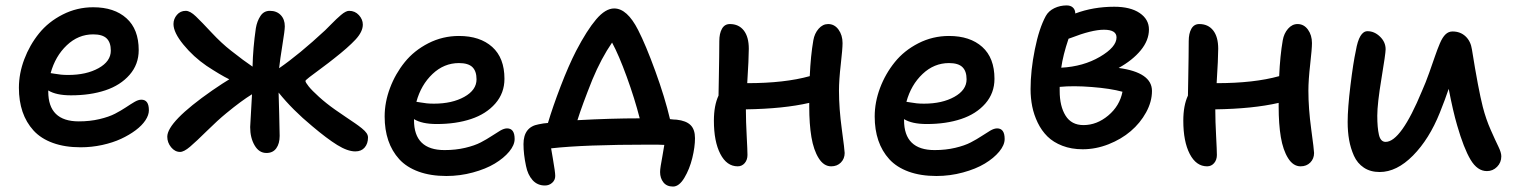

<svg xmlns="http://www.w3.org/2000/svg" viewBox="-20 -582 5594 709"><path d="M277.8 -38.1Q219.7 -38.1 175.3 -54.2Q130.9 -70.3 103.8 -100.1Q76.7 -129.9 63.2 -169.4Q49.8 -209 49.8 -257.8Q49.8 -310.5 69.6 -363Q89.4 -415.5 124 -458.5Q158.7 -501.5 211.4 -528.3Q264.2 -555.2 324.2 -555.2Q401.9 -555.2 447 -514.6Q492.2 -474.1 492.2 -397Q492.2 -344.2 458.5 -305.7Q424.8 -267.1 369.1 -248.5Q313.5 -230 242.2 -230Q187.5 -230 158.2 -248V-244.1Q158.2 -133.8 271 -133.8Q312 -133.8 347.2 -142.1Q382.3 -150.4 404.8 -162.1Q427.2 -173.8 444.8 -185.5Q462.4 -197.3 476.6 -205.6Q490.7 -213.9 502 -213.9Q529.8 -213.9 529.8 -174.8Q529.8 -157.2 517.1 -137.9Q504.4 -118.7 481 -101.1Q457.5 -83.5 427 -69.3Q396.5 -55.2 357.4 -46.6Q318.4 -38.1 277.8 -38.1ZM324.2 -455.1Q269 -455.1 226.6 -414.8Q184.1 -374.5 167 -312Q168.5 -312 180.9 -309.8Q193.4 -307.6 205.1 -306.4Q216.8 -305.2 231.9 -305.2Q298.8 -305.2 344 -330.3Q389.2 -355.5 389.2 -395Q389.2 -425.3 373.8 -440.2Q358.4 -455.1 324.2 -455.1Z M645 -21Q626 -21 611.8 -38.3Q597.7 -55.7 597.7 -77.1Q597.7 -132.3 763.7 -248Q806.6 -277.3 826.7 -289.1Q793 -305.7 742.7 -338.9Q694.3 -372.1 657.5 -417Q620.6 -461.9 620.6 -493.2Q620.6 -512.2 633.3 -527.1Q646 -542 666 -542Q682.1 -542 703.6 -521.2Q725.1 -500.5 761.5 -461.4Q797.9 -422.4 833 -395Q881.3 -356.9 912.6 -335.9Q914.1 -404.8 924.8 -478Q929.2 -503.9 941.7 -522.9Q954.1 -542 976.6 -542Q1001.5 -542 1016.6 -526.4Q1031.7 -510.7 1031.7 -484.9Q1031.7 -469.7 1022.9 -416.3Q1014.2 -362.8 1010.7 -330.1Q1085 -381.3 1180.7 -470.2Q1187.5 -477.1 1201.2 -490.7Q1214.8 -504.4 1221.9 -511.2Q1229 -518.1 1238.8 -526.4Q1248.5 -534.7 1255.9 -538.3Q1263.2 -542 1269 -542Q1291 -542 1305.4 -526.1Q1319.8 -510.3 1319.8 -491.2Q1319.8 -464.8 1292.5 -435.5Q1265.1 -406.2 1213.9 -366.2Q1195.8 -351.6 1167 -330.3Q1138.2 -309.1 1123 -297.4Q1107.9 -285.6 1107.9 -283.2Q1107.9 -277.8 1119.9 -262.9Q1131.8 -248 1158.2 -224.1Q1184.6 -200.2 1217.8 -176.8Q1234.4 -165 1257.3 -149.7Q1280.3 -134.3 1292 -126.2Q1303.7 -118.2 1316.2 -108.2Q1328.6 -98.1 1333.7 -90.3Q1338.9 -82.5 1338.9 -74.2Q1338.9 -51.8 1326.7 -37.4Q1314.5 -22.9 1292 -22.9Q1263.7 -22.9 1225.3 -46.6Q1187 -70.3 1132.8 -116.2Q1060.1 -176.3 1008.8 -240.2Q1009.3 -224.1 1011 -160.9Q1012.7 -97.7 1012.7 -80.1Q1012.7 -51.8 1000.2 -34.4Q987.8 -17.1 963.9 -17.1Q936.5 -17.1 920.2 -45.2Q903.8 -73.2 903.8 -112.8Q903.8 -117.7 910.6 -233.9Q871.6 -210 815.9 -164.1Q784.2 -138.2 744.4 -98.9Q704.6 -59.6 681.9 -40.3Q659.2 -21 645 -21Z M1628.4 67.9Q1570.3 67.9 1525.9 51.8Q1481.4 35.6 1454.3 5.9Q1427.2 -23.9 1413.8 -63.5Q1400.4 -103 1400.4 -151.9Q1400.4 -204.6 1420.2 -257.1Q1439.9 -309.6 1474.6 -352.5Q1509.3 -395.5 1562 -422.4Q1614.7 -449.2 1674.8 -449.2Q1752.4 -449.2 1797.6 -408.7Q1842.8 -368.2 1842.8 -291Q1842.8 -238.3 1809.1 -199.7Q1775.4 -161.1 1719.7 -142.6Q1664.1 -124 1592.8 -124Q1538.1 -124 1508.8 -142.1V-138.2Q1508.8 -27.8 1621.6 -27.8Q1662.6 -27.8 1697.8 -36.1Q1732.9 -44.4 1755.4 -56.2Q1777.8 -67.9 1795.4 -79.6Q1813 -91.3 1827.1 -99.6Q1841.3 -107.9 1852.5 -107.9Q1880.4 -107.9 1880.4 -68.8Q1880.4 -46.4 1860.4 -22.2Q1840.3 2 1807.1 22Q1773.9 42 1726.3 54.9Q1678.7 67.9 1628.4 67.9ZM1674.8 -349.1Q1619.6 -349.1 1577.1 -308.8Q1534.7 -268.6 1517.6 -206.1Q1519 -206.1 1531.5 -203.9Q1543.9 -201.7 1555.7 -200.4Q1567.4 -199.2 1582.5 -199.2Q1649.4 -199.2 1694.6 -224.4Q1739.7 -249.5 1739.7 -289.1Q1739.7 -319.3 1724.4 -334.2Q1709 -349.1 1674.8 -349.1Z M2465.3 106.9Q2441.9 106.9 2429.7 91.3Q2417.5 75.7 2417.5 53.2Q2417.5 44.9 2419.9 29.8Q2422.4 14.6 2426.5 -7.8Q2430.7 -30.3 2433.1 -46.9Q2418 -47.9 2379.4 -47.9Q2135.7 -47.9 2015.1 -34.2Q2017.1 -22.5 2021.5 3.2Q2025.9 28.8 2028.1 44.4Q2030.3 60.1 2030.3 67.9Q2030.3 83 2019 93Q2007.8 103 1992.2 103Q1964.4 103 1946.5 83Q1928.7 63 1922.4 30.8Q1913.1 -12.7 1913.1 -49.8Q1913.1 -113.3 1969.2 -123Q1987.8 -127 2003.4 -127.9Q2021 -187 2050.3 -263.4Q2079.6 -339.8 2107.4 -394Q2147.5 -470.7 2181.6 -510.7Q2215.8 -550.8 2248 -550.8Q2295.9 -550.8 2336.4 -471.2Q2364.7 -416 2399.9 -319.3Q2435.1 -222.7 2454.1 -142.1Q2469.7 -140.1 2478.5 -140.1Q2513.7 -136.2 2530 -120.1Q2546.4 -104 2546.4 -71.8Q2546.4 -39.1 2536.4 1.7Q2526.4 42.5 2507.1 74.7Q2487.8 106.9 2465.3 106.9ZM2167.5 -288.1Q2129.4 -192.9 2112.3 -138.2Q2236.3 -145 2342.3 -145Q2323.7 -217.8 2294.4 -298.3Q2265.1 -378.9 2240.2 -424.8Q2200.2 -366.7 2167.5 -288.1Z M2704.1 32.2Q2663.6 32.2 2639.9 -13.7Q2616.2 -59.6 2616.2 -136.2Q2616.2 -192.4 2633.3 -229Q2633.8 -252.9 2634.5 -295.4Q2635.3 -337.9 2635.7 -371.1Q2636.2 -404.3 2636.2 -430.2Q2636.2 -458.5 2646 -475.8Q2655.8 -493.2 2675.3 -493.2Q2708 -493.2 2726.6 -469.5Q2745.1 -445.8 2745.1 -401.9Q2745.1 -366.7 2739.3 -274.9Q2877.4 -274.9 2970.2 -300.8Q2973.6 -377 2983.4 -433.1Q2987.8 -458.5 3002.9 -475.8Q3018.1 -493.2 3038.1 -493.2Q3061.5 -493.2 3076.4 -472.7Q3091.3 -452.1 3091.3 -422.9Q3091.3 -401.9 3084.7 -344Q3078.1 -286.1 3078.1 -247.1Q3078.1 -181.6 3088.6 -104.5Q3099.1 -27.3 3099.1 -17.1Q3099.1 3.9 3085.2 18.1Q3071.3 32.2 3049.3 32.2Q3022 32.2 3003.2 2.2Q2984.4 -27.8 2976.3 -75.9Q2968.3 -124 2968.3 -188V-202.1Q2873 -180.2 2734.4 -178.2V-172.9Q2734.4 -135.7 2737.3 -80.8Q2740.2 -25.9 2740.2 -9.8Q2740.2 8.3 2730 20.3Q2719.7 32.2 2704.1 32.2Z M3438 67.9Q3379.9 67.9 3335.4 51.8Q3291 35.6 3263.9 5.9Q3236.8 -23.9 3223.4 -63.5Q3210 -103 3210 -151.9Q3210 -204.6 3229.7 -257.1Q3249.5 -309.6 3284.2 -352.5Q3318.8 -395.5 3371.6 -422.4Q3424.3 -449.2 3484.4 -449.2Q3562 -449.2 3607.2 -408.7Q3652.3 -368.2 3652.3 -291Q3652.3 -238.3 3618.7 -199.7Q3585 -161.1 3529.3 -142.6Q3473.6 -124 3402.3 -124Q3347.7 -124 3318.4 -142.1V-138.2Q3318.4 -27.8 3431.2 -27.8Q3472.2 -27.8 3507.3 -36.1Q3542.5 -44.4 3564.9 -56.2Q3587.4 -67.9 3605 -79.6Q3622.6 -91.3 3636.7 -99.6Q3650.9 -107.9 3662.1 -107.9Q3689.9 -107.9 3689.9 -68.8Q3689.9 -46.4 3669.9 -22.2Q3649.9 2 3616.7 22Q3583.5 42 3535.9 54.9Q3488.3 67.9 3438 67.9ZM3484.4 -349.1Q3429.2 -349.1 3386.7 -308.8Q3344.2 -268.6 3327.1 -206.1Q3328.6 -206.1 3341.1 -203.9Q3353.5 -201.7 3365.2 -200.4Q3377 -199.2 3392.1 -199.2Q3459 -199.2 3504.2 -224.4Q3549.3 -249.5 3549.3 -289.1Q3549.3 -319.3 3533.9 -334.2Q3518.6 -349.1 3484.4 -349.1Z M3978 -30.8Q3936.5 -30.8 3903.1 -43.7Q3869.6 -56.6 3847.9 -78.1Q3826.2 -99.6 3812 -128.9Q3797.9 -158.2 3791.7 -189Q3785.6 -219.7 3785.6 -252.9Q3785.6 -321.3 3801.3 -399.2Q3816.9 -477.1 3841.8 -522.9Q3852.1 -541.5 3873.3 -551.8Q3894.5 -562 3918.9 -562Q3933.6 -562 3942.1 -554Q3950.7 -545.9 3950.7 -532.2Q4017.1 -557.1 4094.7 -557.1Q4154.3 -557.1 4188.5 -533.9Q4222.7 -510.7 4222.7 -473.1Q4222.7 -433.1 4192.4 -396.2Q4162.1 -359.4 4110.8 -331.1Q4233.9 -314.5 4233.9 -246.1Q4233.9 -206.5 4212.2 -167Q4190.4 -127.4 4155.5 -97.7Q4120.6 -67.9 4073.5 -49.3Q4026.4 -30.8 3978 -30.8ZM4056.6 -472.2Q4011.7 -472.2 3934.1 -441.9Q3928.7 -439.9 3925.8 -439Q3905.3 -378.4 3898.9 -332Q3980.5 -336.4 4041.7 -372.3Q4103 -408.2 4103 -443.8Q4103 -472.2 4056.6 -472.2ZM3893.1 -246.1Q3893.1 -189.9 3914.8 -155Q3936.5 -120.1 3981 -120.1Q4030.3 -120.1 4072.5 -155.5Q4114.7 -190.9 4125 -243.2Q4080.1 -255.4 4011.7 -260.7Q3943.4 -266.1 3893.1 -261.2Z M4437.5 32.2Q4397 32.2 4373.3 -13.7Q4349.6 -59.6 4349.6 -136.2Q4349.6 -192.4 4366.7 -229Q4367.2 -252.9 4367.9 -295.4Q4368.7 -337.9 4369.1 -371.1Q4369.6 -404.3 4369.6 -430.2Q4369.6 -458.5 4379.4 -475.8Q4389.2 -493.2 4408.7 -493.2Q4441.4 -493.2 4460 -469.5Q4478.5 -445.8 4478.5 -401.9Q4478.5 -366.7 4472.7 -274.9Q4610.8 -274.9 4703.6 -300.8Q4707 -377 4716.8 -433.1Q4721.2 -458.5 4736.3 -475.8Q4751.5 -493.2 4771.5 -493.2Q4794.9 -493.2 4809.8 -472.7Q4824.7 -452.1 4824.7 -422.9Q4824.7 -401.9 4818.1 -344Q4811.5 -286.1 4811.5 -247.1Q4811.5 -181.6 4822 -104.5Q4832.5 -27.3 4832.5 -17.1Q4832.5 3.9 4818.6 18.1Q4804.7 32.2 4782.7 32.2Q4755.4 32.2 4736.6 2.2Q4717.8 -27.8 4709.7 -75.9Q4701.7 -124 4701.7 -188V-202.1Q4606.4 -180.2 4467.8 -178.2V-172.9Q4467.8 -135.7 4470.7 -80.8Q4473.6 -25.9 4473.6 -9.8Q4473.6 8.3 4463.4 20.3Q4453.1 32.2 4437.5 32.2Z M5074.7 53.2Q5040.5 53.2 5016.4 37.1Q4992.2 21 4979.7 -6.8Q4967.3 -34.7 4961.9 -65.2Q4956.5 -95.7 4956.5 -131.8Q4956.5 -181.6 4966.8 -266.4Q4977.1 -351.1 4986.8 -395Q4999 -466.8 5029.8 -466.8Q5055.2 -466.8 5075.9 -446.8Q5096.7 -426.8 5096.7 -399.9Q5096.7 -384.3 5081.3 -291.7Q5065.9 -199.2 5065.9 -154.8Q5065.9 -110.4 5072 -84.2Q5078.1 -58.1 5096.7 -58.1Q5153.3 -58.1 5231 -246.1Q5244.6 -276.4 5257.8 -313.7Q5271 -351.1 5279.3 -375.2Q5287.6 -399.4 5297.1 -421.9Q5306.6 -444.3 5317.9 -455.1Q5329.1 -465.8 5343.8 -465.8Q5372.6 -465.8 5391.8 -447.8Q5411.1 -429.7 5415.5 -398.9Q5439 -252 5455.6 -187Q5467.3 -141.6 5484.9 -102.1Q5502.4 -62.5 5513.2 -40.5Q5523.9 -18.6 5523.9 -4.9Q5523.9 18.1 5508.3 33.9Q5492.7 49.8 5470.7 49.8Q5435.5 49.8 5410.4 7.8Q5385.3 -34.2 5360.8 -119.1Q5345.7 -170.4 5329.6 -253.9Q5316.9 -215.8 5296.9 -166Q5257.8 -68.4 5197.8 -7.6Q5137.7 53.2 5074.7 53.2Z"/></svg>

Font: Shantell Sans Bouncy
Style: Regular
Weight: 500
Designer: Stephen Nixon, Anya Danilova, Shantell Martin
Foundry: Arrow Type
Version: Version 1.006;[9816181b4]